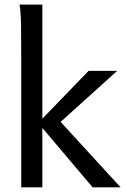

<svg xmlns="http://www.w3.org/2000/svg" viewBox="-20 -801 545 821"><path d="M70.8 0V-551.8Q70.8 -630.9 70.1 -690.2Q69.3 -749.5 63.5 -781.2H161.1V-293.5L358.9 -498H481L239.3 -279.8L495.6 0H376L161.1 -253.9V0Z"/></svg>

Font: Andika DR AuSIL
Style: Regular
Weight: 400
Designer: Annie Olsen & Victor Gaultney
Foundry: SIL International
Version: Version 0.003